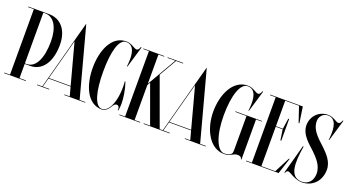

<svg xmlns="http://www.w3.org/2000/svg" viewBox="-52 -1313 3454 1897"><g transform="rotate(20 1675.0 -364.5)"><path d="M229 -155C359 -155 436 -273 436 -450C436 -600 359 -700 229 -700H13V-694H73V-6H13V0H241V-6H173V-155ZM192 -694C287.5 -694 341 -595 341 -450C341 -278 287.5 -161 192 -161H173V-694Z M611.7 -726.2V-726.5L608.7 -737L556.7 -544V-543.7L412.2 -6H358.8V0H486.8V-6H417.9L443.2 -100H675.7L701 -6H645.3V0H865.3V-6H805ZM559.6 -532.9 674.1 -106H444.8Z M1161 -330C1163 -321 1164.5 -301 1164.5 -280C1164.5 -82 1096.5 2 1042.5 2C965.5 2 927.5 -142 927.5 -350C927.5 -558 965.5 -702 1042.5 -702C1127.5 -702 1142.5 -609 1133.5 -510L1130.5 -477H1135.5L1202.5 -703L1195.5 -705C1185.5 -679 1176.5 -667 1160.5 -667C1137.5 -667 1098.5 -708 1042.5 -708C884.5 -708 817.5 -526 817.5 -350C817.5 -174 884.5 8 1042.5 8C1070 8 1101.5 -12 1126.5 -57.5C1138.5 -78.8 1153.5 -88 1166.5 -88C1185 -88 1198.5 -69.5 1192.5 -40H1199.5C1204 -60.5 1206.5 -85 1206.5 -112C1206.5 -177.5 1193 -258 1168 -332Z M1462.8 -511.1 1568.3 -694H1641.8V-700H1478.5V-694H1560.5L1383 -386.3V-694H1443V-700H1223V-694H1283V-6H1223V0H1443V-6H1383V-372.9L1401.1 -404.2L1545.8 -6H1479V0H1699V-6H1646.8Z M1878.7 -726.2V-726.5L1875.7 -737L1823.7 -544V-543.7L1679.2 -6H1625.8V0H1753.8V-6H1684.9L1710.2 -100H1942.7L1968 -6H1912.3V0H2132.3V-6H2072ZM1826.6 -532.9 1941.1 -106H1711.8Z M2569.5 -427H2289.5V-421H2408.5V-59.5C2408.5 -28.5 2402.8 -19 2378.5 -7.5C2365.5 -1.8 2345 2 2328.5 2C2251.5 2 2194.5 -142 2194.5 -350C2194.5 -558 2242.5 -702 2319.5 -702C2405.5 -702 2420.5 -609 2411.5 -510L2408.5 -477H2413.5L2480.5 -703L2473.5 -705C2463.5 -679 2454.5 -667 2438.5 -667C2415.5 -667 2376.5 -708 2319.5 -708C2161.5 -708 2084.5 -526 2084.5 -350C2084.5 -174 2170.5 8 2328.5 8C2392.5 8 2412 -30.5 2460 -30.5C2482.5 -30.5 2501.5 -20.5 2501.5 0H2508.5V-421H2569.5Z M2862.1 -6H2716V-420H2788.9L2805.5 -309H2814.5V-537H2805.5L2788.9 -426H2716V-694H2861L2916 -532H2924L2899 -700H2556V-694H2616V-6H2556V0H2899L2954 -168H2946Z M3143.5 8C3254.5 8 3336.5 -73 3336.5 -194C3336.5 -281 3270.5 -344 3225.5 -389C3180.5 -434 3077.5 -506 3077.5 -611.5C3077.5 -659 3112.5 -702 3163.5 -702C3249 -702 3264.5 -609 3255.5 -510L3252.5 -477H3257.5L3324.5 -703L3317.5 -705C3307.5 -679 3298.5 -667 3282.5 -667C3259.5 -667 3220.5 -708 3163.5 -708C3064.5 -708 2995.5 -631 2995.5 -539C2995.5 -435 3098.5 -363 3143.5 -318C3188.5 -273 3254.5 -209.5 3254.5 -122.5C3254.5 -47.5 3210.5 2 3143.5 2C3008.5 2 3013 -153.5 3042 -330L3034.5 -331.5L2950.5 -23.5H2958C2962 -37.5 2970 -47.5 2983 -48C2995.5 -48.5 3011 -37 3037 -23.5C3066 -8.5 3106.5 8 3143.5 8Z"/></g></svg>

Font: Picaflor 72 pt
Style: Regular
Weight: 400
Designer: Ariel Martín Pérez
Foundry: Tunera Type Foundry
Version: Version 1.000;hotconv 1.0.109;makeotfexe 2.5.65596